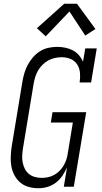

<svg xmlns="http://www.w3.org/2000/svg" viewBox="-20 -992 540 1020"><path d="M184 8Q157 8 132 1Q107 -6 88 -22Q69 -38 57 -60.5Q45 -83 40.5 -108Q36 -133 37 -159.5Q38 -186 42 -213L99 -558Q103 -581 109.5 -603.5Q116 -626 127.5 -647.5Q139 -669 155.5 -688Q172 -707 193 -720Q214 -733 237.5 -738Q261 -743 284 -743Q306 -743 327.5 -738.5Q349 -734 367 -724.5Q385 -715 399 -699Q413 -683 421 -664L433 -735H494L464 -554H403Q407 -579 405 -604Q403 -629 390.5 -649Q378 -669 355.5 -678.5Q333 -688 308 -688H307Q290 -688 271.5 -684Q253 -680 236.5 -671Q220 -662 206 -648Q192 -634 182.5 -618Q173 -602 167.5 -584Q162 -566 159 -549L102 -204Q99 -185 98 -166Q97 -147 100.5 -129Q104 -111 112 -95Q120 -79 133.5 -68Q147 -57 165 -52Q183 -47 202 -47Q218 -47 235 -50.5Q252 -54 267.5 -62.5Q283 -71 296 -84Q309 -97 318 -112.5Q327 -128 332.5 -144.5Q338 -161 340 -177L367 -341H250L259 -396H438L372 0H319L336 -103Q326 -80 311.5 -58.5Q297 -37 276.5 -21.5Q256 -6 232 1Q208 8 184 8ZM223 -799 176 -842 321 -972H389L487 -838L433 -803L349 -931Z"/></svg>

Font: Iosevka Curly Slab LtObl
Style: Regular
Weight: 300
Italic angle: -9°
Monospace: yes
Designer: Belleve Invis
Foundry: Belleve Invis
Version: Version 11.0.0; ttfautohint (v1.8.3)